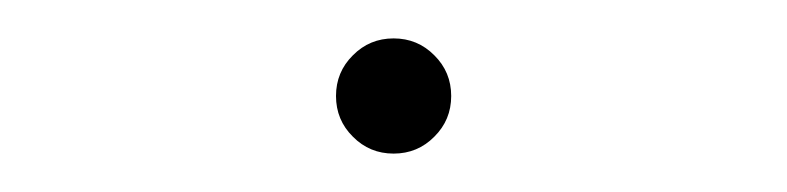

<svg xmlns="http://www.w3.org/2000/svg" viewBox="-20 -319 410 100"><path d="M185 -239Q197.5 -239 206.2 -247.8Q215 -256.5 215 -269Q215 -281.5 206.2 -290.2Q197.5 -299 185 -299Q172.5 -299 163.8 -290.2Q155 -281.5 155 -269Q155 -256.5 163.8 -247.8Q172.5 -239 185 -239Z"/></svg>

Font: Spartan ExtraLight
Style: Regular
Weight: 200
Designer: Matt Bailey, Mirko Velimirovic
Foundry: Matt Bailey
Version: Version 1.003; ttfautohint (v1.8.3)